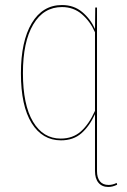

<svg xmlns="http://www.w3.org/2000/svg" viewBox="-20 -548 505 762"><path d="M445 185Q427 194 410 194Q385 194 371 177.5Q357 161 357 131V-95Q335 -47 303 -19Q271 9 222 9Q148 9 105.5 -59.5Q63 -128 63 -257Q63 -384 106 -456Q149 -528 226 -528Q273 -528 306 -500.5Q339 -473 357 -433L358 -518H365V131Q365 157 376.5 171.5Q388 186 411 186Q427 186 443 178ZM357 -108V-420Q338 -463 305 -491.5Q272 -520 226 -520Q153 -520 112 -451Q71 -382 71 -258Q71 -132 111 -65Q151 2 221 2Q269 2 301 -26.5Q333 -55 357 -108Z"/></svg>

Font: Fira Sans Compressed Eight
Style: Regular
Weight: 100
Width: 1
Designer: bBox Type GmbH & Carrois Corporate GbR & Edenspiekermann AG
Foundry: bBox Type GmbH & Carrois Corporate GbR & Edenspiekermann AG
Version: Version 4.301